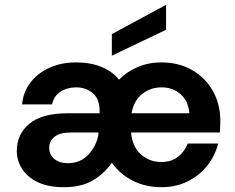

<svg xmlns="http://www.w3.org/2000/svg" viewBox="-20 -768 981 800"><path d="M245 12Q182 12 138.5 -8.5Q95 -29 72.5 -63.5Q50 -98 50 -139Q50 -209 102.5 -252.5Q155 -296 262 -296H395V-305Q395 -356 366.5 -380Q338 -404 297 -404Q260 -404 232 -386Q204 -368 197 -333H72Q77 -386 108 -425.5Q139 -465 188 -486.5Q237 -508 297 -508Q356 -508 402 -489.5Q448 -471 476 -436Q509 -470 554.5 -489Q600 -508 652 -508Q725 -508 780.5 -476Q836 -444 867 -389Q898 -334 898 -264Q898 -254 897.5 -242Q897 -230 896 -216H526Q531 -157 567 -125Q603 -93 651 -93Q694 -93 721.5 -114.5Q749 -136 762 -170H889Q876 -118 843 -77Q810 -36 761.5 -12Q713 12 652 12Q587 12 533.5 -15Q480 -42 446 -90Q416 -46 368 -17Q320 12 245 12ZM528 -296H769Q765 -347 732.5 -375.5Q700 -404 653 -404Q608 -404 573 -377Q538 -350 528 -296ZM263 -88Q314 -88 347.5 -123Q381 -158 390 -207V-216H278Q229 -216 207 -198Q185 -180 185 -152Q185 -123 206.5 -105.5Q228 -88 263 -88ZM446 -536V-626L672 -748V-644Z"/></svg>

Font: Firefly Display
Style: Bold
Weight: 700
Designer: Colophon Foundry, Jonny Pinhorn
Foundry: Colophon Foundry
Version: Version 1.200; ttfautohint (v1.8.3)